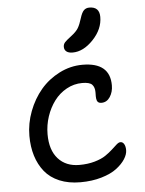

<svg xmlns="http://www.w3.org/2000/svg" viewBox="-58 -953 713 941"><g transform="rotate(-5 299.0 -482.5)"><path d="M316.9 -694.8Q296.9 -694.8 286.4 -703.1Q275.9 -711.4 275.9 -726.1Q275.9 -739.3 284.7 -748.8Q293.5 -758.3 316.9 -775.9Q341.3 -794.4 351.6 -811.3Q361.8 -828.1 371.1 -858.9Q379.4 -886.2 389.9 -896.7Q400.4 -907.2 417 -907.2Q466.8 -907.2 466.8 -856.9Q466.8 -796.9 418.2 -745.8Q369.6 -694.8 316.9 -694.8ZM299.8 -58.1Q241.2 -58.1 196.5 -76.9Q151.9 -95.7 124.5 -129.6Q97.2 -163.6 83.5 -208Q69.8 -252.4 69.8 -306.2Q69.8 -367.7 92.3 -426.8Q114.7 -485.8 152.8 -530.8Q190.9 -575.7 245.1 -603.3Q299.3 -630.9 358.9 -630.9Q494.1 -630.9 494.1 -518.1Q494.1 -485.4 478.3 -461.2Q462.4 -437 436 -437Q429.7 -437 425.3 -438.7Q420.9 -440.4 418.2 -443.4Q415.5 -446.3 413.8 -450.7Q412.1 -455.1 411.6 -460.4Q411.1 -465.8 410.9 -471.9Q410.6 -478 411.1 -484.4Q411.1 -489.7 411.1 -492.2Q411.1 -515.6 398.9 -528.8Q386.7 -542 350.1 -542Q309.1 -542 272.9 -522Q236.8 -502 212.2 -469Q187.5 -436 173.3 -393.6Q159.2 -351.1 159.2 -306.2Q159.2 -228.5 197.5 -185.8Q235.8 -143.1 301.8 -143.1Q343.3 -143.1 377.2 -152.8Q411.1 -162.6 431.2 -176.3Q451.2 -189.9 466.1 -203.6Q481 -217.3 491.9 -227.1Q502.9 -236.8 511.2 -236.8Q522.9 -236.8 529.5 -225.3Q536.1 -213.9 536.1 -195.8Q536.1 -174.8 521.2 -151.6Q506.3 -128.4 478.5 -107.2Q450.7 -85.9 403.8 -72Q356.9 -58.1 299.8 -58.1Z"/></g></svg>

Font: Shantell Sans Irregular
Style: Regular
Weight: 400
Designer: Stephen Nixon, Anya Danilova, Shantell Martin
Foundry: Arrow Type
Version: Version 1.006;[9816181b4]